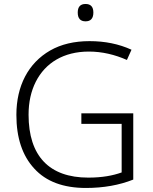

<svg xmlns="http://www.w3.org/2000/svg" viewBox="-20 -931 764 961"><path d="M408.2 -911.1C382.3 -911.1 369.1 -897 369.1 -868.2C369.1 -838.9 382.3 -824.2 408.2 -824.2C434.1 -824.2 447.3 -838.9 447.3 -868.2C447.3 -897 434.1 -911.1 408.2 -911.1ZM387.2 -311H588.9V-67.9C545.4 -52.2 491.7 -42 421.9 -42C226.1 -42 123 -150.4 123 -356.9C123 -419.9 135.3 -474.6 159.2 -522C207 -616.2 298.3 -672.9 424.8 -672.9C490.7 -672.9 554.7 -657.7 615.2 -630.9L638.2 -682.1C575.2 -710.9 505.4 -725.1 428.2 -725.1C351.6 -725.1 285.6 -709.5 231 -678.2C121.6 -615.2 62 -501 62 -356C62 -241.2 91.8 -151.9 151.4 -87.4C210.4 -22.5 296.9 9.8 410.2 9.8C498 9.8 577.1 -4.4 647 -32.2V-363.8H387.2Z"/></svg>

Font: Noto Reveo Sans
Style: Regular
Weight: 300
Designer: Monotype Design Team
Foundry: Monotype Imaging Inc.
Version: Version 2.007